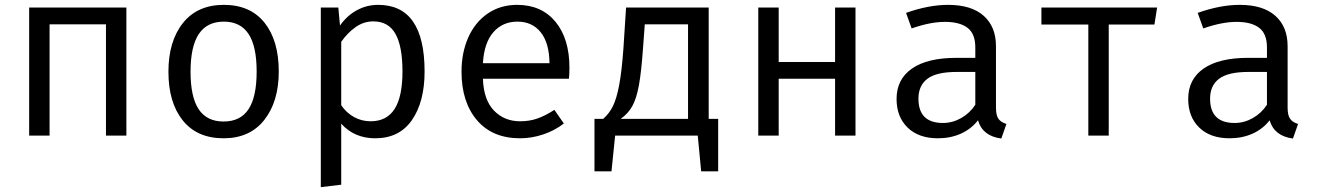

<svg xmlns="http://www.w3.org/2000/svg" viewBox="-20 -558 5440 790"><path d="M416 -458H184V0H100V-527H500V0H416Z M1127 -264Q1127 -140 1067.5 -64.5Q1008 11 900 11Q791 11 732 -62.5Q673 -136 673 -263Q673 -388 732.5 -463Q792 -538 901 -538Q1010 -538 1068.5 -464.5Q1127 -391 1127 -264ZM764 -263Q764 -159 797.5 -108.5Q831 -58 900 -58Q969 -58 1002.5 -108.5Q1036 -159 1036 -264Q1036 -368 1002.5 -418.5Q969 -469 901 -469Q832 -469 798 -418Q764 -367 764 -263Z M1727 -264Q1727 -139 1675 -64Q1623 11 1524 11Q1438 11 1384 -49V202L1300 212V-527H1372L1379 -453Q1408 -494 1448.5 -516Q1489 -538 1536 -538Q1727 -538 1727 -264ZM1384 -386V-125Q1405 -94 1436.5 -76.5Q1468 -59 1505 -59Q1571 -59 1603.5 -109.5Q1636 -160 1636 -264Q1636 -368 1607 -419Q1578 -470 1516 -470Q1476 -470 1442.5 -446Q1409 -422 1384 -386Z M2120 -59Q2159 -59 2191.5 -70.5Q2224 -82 2261 -106L2300 -50Q2263 -21 2215.5 -5Q2168 11 2120 11Q2006 11 1942.5 -63.5Q1879 -138 1879 -263Q1879 -342 1907 -404.5Q1935 -467 1987 -502.5Q2039 -538 2108 -538Q2208 -538 2265.5 -468.5Q2323 -399 2323 -279Q2323 -256 2321 -234H1967Q1970 -147 2012.5 -103Q2055 -59 2120 -59ZM1967 -298H2241Q2240 -381 2205 -425Q2170 -469 2109 -469Q2048 -469 2010 -425.5Q1972 -382 1967 -298Z M2935 -69V147H2865L2851 0H2511L2496 147H2426V-69H2462Q2487 -91 2502 -121.5Q2517 -152 2527.5 -207Q2538 -262 2545 -357L2556 -527H2896V-69ZM2811 -458H2633L2626 -363Q2619 -263 2609 -208Q2599 -153 2582 -122Q2565 -91 2534 -69H2543H2811Z M3416 -234H3184V0H3100V-527H3184V-303H3416V-527H3500V0H3416Z M4121 -48 4100 12Q4023 2 4004 -63Q3976 -27 3933.5 -8Q3891 11 3839 11Q3760 11 3714.5 -33Q3669 -77 3669 -151Q3669 -232 3732.5 -276Q3796 -320 3915 -320H3993V-363Q3993 -419 3961 -443.5Q3929 -468 3868 -468Q3808 -468 3731 -441L3708 -505Q3801 -538 3881 -538Q3977 -538 4027.5 -493Q4078 -448 4078 -368V-115Q4078 -84 4088 -69.5Q4098 -55 4121 -48ZM3993 -127V-262H3917Q3833 -262 3796 -234Q3759 -206 3759 -152Q3759 -52 3860 -52Q3899 -52 3934.5 -72Q3970 -92 3993 -127Z M4730 -457H4542V0H4458V-457H4265V-527H4741Z M5321 -48 5300 12Q5223 2 5204 -63Q5176 -27 5133.5 -8Q5091 11 5039 11Q4960 11 4914.5 -33Q4869 -77 4869 -151Q4869 -232 4932.5 -276Q4996 -320 5115 -320H5193V-363Q5193 -419 5161 -443.5Q5129 -468 5068 -468Q5008 -468 4931 -441L4908 -505Q5001 -538 5081 -538Q5177 -538 5227.5 -493Q5278 -448 5278 -368V-115Q5278 -84 5288 -69.5Q5298 -55 5321 -48ZM5193 -127V-262H5117Q5033 -262 4996 -234Q4959 -206 4959 -152Q4959 -52 5060 -52Q5099 -52 5134.5 -72Q5170 -92 5193 -127Z"/></svg>

Font: Fira Mono
Style: Regular
Weight: 400
Designer: Carrois Corporate & Edenspiekermann AG
Foundry: Carrois Corporate GbR & Edenspiekermann AG
Version: Version 3.206